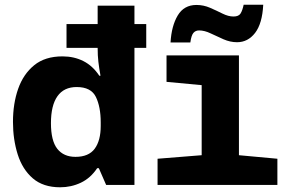

<svg xmlns="http://www.w3.org/2000/svg" viewBox="-20 -784 1240 814"><path d="M235 10Q163 10 119 -28Q75 -66 55 -129.5Q35 -193 35 -267Q35 -345 57 -407.5Q79 -470 125 -507.5Q171 -545 245 -545Q294 -545 333.5 -525Q373 -505 401 -463H406Q400 -497 397 -522.5Q394 -548 394 -581H262V-682H394V-760H550V-682H600V-581H550V0H430L399 -71H392Q364 -29 323 -9.5Q282 10 235 10ZM300 -119Q356 -119 381.5 -153.5Q407 -188 407 -250V-265Q407 -331 386.5 -373Q366 -415 305 -415Q251 -415 223.5 -376Q196 -337 196 -262Q196 -187 223 -153Q250 -119 300 -119Z M648 0V-111L835 -126V-423L686 -437V-549H993V-126L1156 -111V0ZM703 -604Q707 -674 733.5 -718.5Q760 -763 813 -763Q843 -763 870.5 -751Q898 -739 923 -726.5Q948 -714 970 -714Q992 -714 1000 -727Q1008 -740 1013 -764H1096Q1092 -684 1061.5 -644.5Q1031 -605 985 -605Q956 -605 927.5 -617.5Q899 -630 873 -642.5Q847 -655 824 -655Q809 -655 800 -644.5Q791 -634 787 -604Z"/></svg>

Font: Noto Sans Mono ExtraBold
Style: Regular
Weight: 800
Designer: Monotype Design Team
Foundry: Monotype Imaging Inc.
Version: Version 2.014